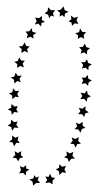

<svg xmlns="http://www.w3.org/2000/svg" viewBox="-20 -591 337 602"><path d="M159 -558 171 -561 179 -571 183 -559 195 -554 184 -549 182 -537 175 -544 167 -539 168 -551ZM202 -542 213 -535 224 -539 220 -527 226 -516 214 -518 206 -510 204 -521 195 -523 204 -531ZM231 -502 238 -491 250 -490 242 -481 244 -469 234 -475 224 -469 225 -480 216 -487 228 -490ZM246 -454 251 -443 262 -440 253 -432V-420L244 -427L233 -423L236 -434L228 -443L240 -444ZM253 -405 256 -394 268 -389 258 -383 257 -371 248 -379 237 -376 241 -387 234 -396H246ZM255 -356 257 -344 268 -339 258 -333 256 -322 248 -330 236 -328 241 -339 236 -348 247 -347ZM253 -307 255 -295 265 -289 254 -284 252 -272 244 -281 232 -280 238 -290 233 -301 245 -298ZM248 -258V-246L258 -239L247 -235L244 -224L237 -233H225L232 -242L227 -253L239 -250ZM239 -209V-197L248 -190L237 -187L232 -175L226 -185L214 -186L222 -195L218 -206L229 -202ZM227 -161 225 -149 234 -141 222 -139 217 -128 212 -139 200 -141 208 -149 205 -160 216 -155ZM210 -115 207 -103 215 -94 203 -93 196 -83 192 -94 181 -98 190 -104 188 -116 199 -110ZM187 -71 182 -60 187 -49 175 -51 166 -42 165 -54 155 -60 165 -65 166 -76 175 -68ZM153 -33 145 -25V-13L135 -19L122 -17L128 -27L122 -38L132 -36L137 -46L142 -35ZM106 -18 93 -17 84 -9 82 -21 72 -29 84 -31 88 -42 93 -34 102 -38 98 -26ZM61 -41 52 -49 40 -47 46 -58 42 -70 53 -66 62 -73V-63L72 -59L62 -53ZM37 -85 31 -95 19 -97 28 -105 26 -117 36 -111 47 -117 45 -105 53 -98 42 -95ZM24 -132 20 -144 9 -147 18 -154V-166L28 -159L38 -163L35 -152L42 -143H31ZM18 -181 15 -193 4 -197 14 -204 15 -216 24 -208 35 -210 31 -200 38 -190 25 -191ZM17 -231 15 -243 4 -248 15 -253 16 -265 25 -257 36 -258 31 -248 37 -238 25 -240ZM19 -280 18 -292 8 -298 19 -302 21 -314 29 -305 40 -307 34 -296 39 -286 28 -288ZM25 -329 24 -341 14 -348 25 -351 29 -363 36 -353 48 -354 41 -344 45 -333 34 -337ZM34 -378V-390L25 -397L36 -400L40 -411L47 -401H58L51 -392L55 -380L43 -384ZM47 -425 48 -437 39 -445 51 -447 57 -458 62 -447 73 -445 65 -437 68 -426 57 -431ZM64 -471 67 -483 60 -492 72 -493 79 -503 82 -491 94 -488 84 -481 85 -470 75 -476ZM89 -514 95 -525 90 -536 102 -534 112 -541 111 -529 121 -522 110 -519 109 -508 100 -517ZM120 -549 129 -556 131 -568 140 -559H153L146 -550L149 -539L140 -542L134 -534L131 -545Z"/></svg>

Font: Santa christmas start
Style: Regular
Weight: 400
Designer: MUHAMMAD YONI
Version: Version 001.000